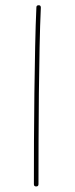

<svg xmlns="http://www.w3.org/2000/svg" viewBox="-20 -687 279 716"><path d="M124.5 -667.5Q132.3 -667.5 132.3 -658.7Q129.4 -596.2 127.7 -512.9Q126 -429.7 125 -338.9Q124 -248 123.8 -160.2Q123.5 -72.3 123.5 0Q123.5 8.3 114.7 8.3Q106.4 8.3 106.4 0Q106.4 -72.3 106.7 -160.2Q106.9 -248 108.2 -339.1Q109.4 -430.2 111.1 -513.4Q112.8 -596.7 115.7 -659.7Q115.7 -667.5 124.5 -667.5Z"/></svg>

Font: Mikhak Thin
Style: Regular
Weight: 100
Designer: Amin Abedi
Version: Version 3.3